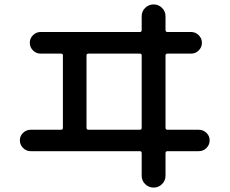

<svg xmlns="http://www.w3.org/2000/svg" viewBox="-20 -795 1040 870"><path d="M372 -544V-216Q372 -207 381 -207H614Q622 -207 622 -216V-544Q622 -552 614 -552H381Q372 -552 372 -544ZM119 -110Q99 -110 84.5 -124.5Q70 -139 70 -159Q70 -179 84.5 -193Q99 -207 119 -207H256Q265 -207 265 -216V-544Q265 -552 256 -552H164Q144 -552 129.5 -566.5Q115 -581 115 -601Q115 -621 129.5 -635.5Q144 -650 164 -650H614Q622 -650 622 -659V-721Q622 -744 638 -759.5Q654 -775 676 -775Q698 -775 714 -759.5Q730 -744 730 -721V-659Q730 -650 739 -650H846Q866 -650 880.5 -635.5Q895 -621 895 -601Q895 -581 880.5 -566.5Q866 -552 846 -552H739Q730 -552 730 -544V-216Q730 -207 739 -207H881Q901 -207 915.5 -193Q930 -179 930 -159Q930 -139 915.5 -124.5Q901 -110 881 -110H739Q730 -110 730 -101V1Q730 24 714 39.5Q698 55 676 55Q654 55 638 39.5Q622 24 622 1V-101Q622 -110 614 -110Z"/></svg>

Font: Rounded Mplus 1c Medium
Style: Regular
Weight: 500
Version: Version 1.059.20150529